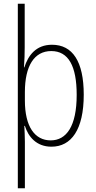

<svg xmlns="http://www.w3.org/2000/svg" viewBox="-20 -780 518 1034"><path d="M431 -270C431 -449 371 -539 260 -539C174 -539 132 -482 111 -417H109C112 -452 113 -495 113 -526V-760H76V234H114V-16C114 -48 112 -79 111 -102H114C132 -45 175 10 257 10C364 10 431 -82 431 -270ZM393 -269C393 -99 337 -24 253 -24C168 -24 114 -97 114 -239V-284C114 -424 164 -505 256 -505C349 -505 393 -424 393 -269Z"/></svg>

Font: Noto Sans Gujarati Condensed ExtraLight
Style: Regular
Weight: 200
Width: 3
Designer: Jelle Bosma - Monotype Design Team, Universal Thirst
Foundry: Monotype Imaging Inc.
Version: Version 2.106